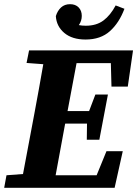

<svg xmlns="http://www.w3.org/2000/svg" viewBox="-32 -898 656 918"><path d="M95 -597 107 -657H604L579 -484H501L498 -596H334L291 -367H394L424 -446H484L443 -230H383L384 -307H280L279 -304Q268 -243 256.5 -182Q245 -121 234 -60H430L477 -175H555L516 0H-12L-1 -60L78 -66L132 -353Q143 -413 154 -472.5Q165 -532 175 -591ZM377 -709Q313 -709 275.5 -740.5Q238 -772 235 -821Q243 -847 260 -862.5Q277 -878 303 -878Q329 -878 344 -862.5Q359 -847 359 -822Q359 -798 345 -778Q360 -775 378 -775Q429 -775 462.5 -800Q496 -825 521 -872L563 -856Q538 -789 493.5 -749Q449 -709 377 -709Z"/></svg>

Font: Source Serif 4 SmText
Style: Bold Italic
Weight: 700
Italic angle: -12°
Designer: Frank Grießhammer
Foundry: Adobe
Version: Version 4.005;hotconv 1.1.0;makeotfexe 2.6.0